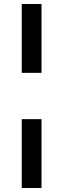

<svg xmlns="http://www.w3.org/2000/svg" viewBox="-20 -828 317 962"><path d="M89 -808H188V-463H89ZM89 -231H188V114H89Z"/></svg>

Font: Montserrat arm2 Medium
Style: Regular
Weight: 500
Designer: Julieta Ulanovsky
Foundry: Julieta Ulanovsky
Version: Version 6.000